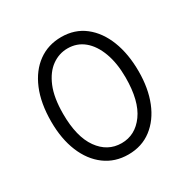

<svg xmlns="http://www.w3.org/2000/svg" viewBox="-156 -816 959 974"><g transform="rotate(-30 324.0 -329.5)"><path d="M325 14Q247 14 189 -29Q131 -72 99.5 -148.5Q68 -225 68 -326Q68 -434 100.5 -511.5Q133 -589 191 -631Q249 -673 326 -673Q405 -673 462 -628.5Q519 -584 549.5 -506Q580 -428 580 -326Q580 -227 549.5 -150.5Q519 -74 461.5 -30Q404 14 325 14ZM324 -53Q404 -53 455.5 -124Q507 -195 507 -332Q507 -416 484 -478Q461 -540 420.5 -573.5Q380 -607 325 -607Q275 -607 233 -577Q191 -547 165.5 -486Q140 -425 140 -330Q140 -196 191 -124.5Q242 -53 324 -53Z"/></g></svg>

Font: Bricolage Grotesque 12pt Light
Style: Regular
Weight: 300
Designer: Mathieu Triay
Foundry: Atelier Triay
Version: Version 1.001; ttfautohint (v1.8.4.7-5d5b);gftools[0.9.33.de